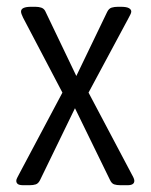

<svg xmlns="http://www.w3.org/2000/svg" viewBox="-20 -545 444 566"><path d="M49 1Q37 1 32.5 -2.5Q28 -6 28 -12Q28 -16 31 -21.5Q34 -27 37 -33L164 -272L48 -493Q42 -505 42 -511Q42 -525 72 -525H84Q94 -525 101.5 -522.5Q109 -520 113 -513L205 -321L296 -510Q301 -520 309 -522.5Q317 -525 328 -525H336Q353 -525 360 -521Q367 -517 367 -511Q367 -507 364 -501.5Q361 -496 358 -490L241 -272L369 -30Q376 -18 376 -12Q376 1 356 1H335Q324 1 316.5 -1.5Q309 -4 304 -15L201 -226L98 -14Q93 -4 85.5 -1.5Q78 1 67 1Z"/></svg>

Font: Asap Condensed Light
Style: Regular
Weight: 300
Width: 3
Designer: Pablo Cosgaya
Foundry: Omnibus-Type
Version: Version 3.001; ttfautohint (v1.8.4.7-5d5b)